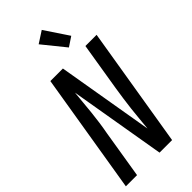

<svg xmlns="http://www.w3.org/2000/svg" viewBox="-300 -1041 1104 1104"><g transform="rotate(-45 251.5 -489.0)"><path d="M6 0 127 -735H229L329 -147Q333 -184 336 -220.5Q339 -257 343.5 -294Q348 -331 353 -367.5Q358 -404 364 -441L412 -735H503L382 0H280L180 -588Q176 -551 173 -514.5Q170 -478 166 -441Q162 -404 157 -367.5Q152 -331 145 -294L97 0ZM339 -796 229 -932 300 -978 396 -834Z"/></g></svg>

Font: Iosevka Term Curly Medium
Style: Italic
Weight: 500
Italic angle: -9°
Designer: Belleve Invis
Foundry: Belleve Invis
Version: Version 32.3.0